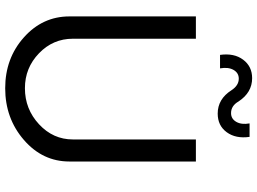

<svg xmlns="http://www.w3.org/2000/svg" viewBox="-150 -864 1024 765"><g transform="rotate(90 362.5 -482.0)"><path d="M433.1 -836.9Q375 -836.9 339.8 -892.1Q320.8 -920.9 293.9 -920.9Q271 -920.9 259 -899.9Q247.1 -878.9 252.9 -846.2H199.2Q191.4 -902.3 218.3 -938.2Q245.1 -974.1 292 -974.1Q349.1 -974.1 384.8 -919.9Q401.9 -890.1 431.2 -890.1Q454.1 -890.1 466.1 -911.1Q478 -932.1 472.2 -963.9H525.9Q533.7 -908.7 507.3 -872.8Q481 -836.9 433.1 -836.9ZM332 9.8Q212.9 9.8 129.4 -64.7Q45.9 -139.2 45.9 -246.1V-750H134.8V-259.8Q134.8 -180.7 192.9 -124.8Q251 -68.8 332 -68.8Q415 -68.8 475.6 -125Q536.1 -181.2 536.1 -259.8V-750H624V-246.1Q624 -139.2 538.1 -64.7Q452.1 9.8 332 9.8Z"/></g></svg>

Font: ø
Style: ø
Weight: 400
Designer: Samuel Oakes
Foundry: Samuel Oakes
Version: Version 1.000;PS 001.000;hotconv 1.0.88;makeotf.lib2.5.64775